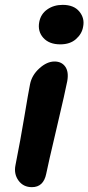

<svg xmlns="http://www.w3.org/2000/svg" viewBox="-20 -753 365 793"><path d="M229 -569.8Q183.1 -569.8 158.9 -596.7Q134.8 -623.5 142.1 -662.1Q148.4 -695.3 175.3 -714.1Q202.1 -732.9 238.8 -732.9Q285.2 -732.9 307.9 -705.1Q330.6 -677.2 323.2 -642.1Q318.4 -613.3 293.9 -591.6Q269.5 -569.8 229 -569.8ZM111.8 20Q76.2 20 56.4 -7.3Q36.6 -34.7 43.9 -70.8Q64.5 -174.3 80.6 -271.2Q96.7 -368.2 104 -404.8Q111.3 -442.4 142.6 -470.7Q173.8 -499 205.1 -499Q234.4 -499 249.5 -477.8Q264.6 -456.5 257.8 -418Q251 -381.3 214.4 -225.8Q177.7 -70.3 170.9 -35.2Q159.7 20 111.8 20Z"/></svg>

Font: Shantell Sans Bouncy
Style: Italic
Weight: 600
Italic angle: -11.31°
Designer: Stephen Nixon, Anya Danilova, Shantell Martin
Foundry: Arrow Type
Version: Version 1.006;[9816181b4]